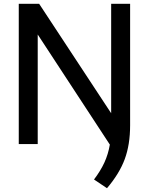

<svg xmlns="http://www.w3.org/2000/svg" viewBox="-20 -760 786 1013"><path d="M666.5 -740V-99Q666.5 3 638.2 79.5Q610 156 544.5 233L476 187Q510.5 141.5 530.8 97.5Q551 53.5 559.5 3L179 -578V0H79V-740H186.5L566.5 -162.5V-740Z"/></svg>

Font: Encode Sans Medium
Style: Regular
Weight: 500
Designer: Multiple Designers
Foundry: Impallari Type
Version: Version 2.000